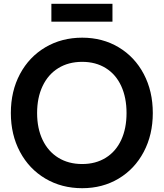

<svg xmlns="http://www.w3.org/2000/svg" viewBox="-20 -976 860 1009"><path d="M37 -382Q37 -497 85 -587Q133 -677 218.5 -727.5Q304 -778 412 -778Q519 -778 603.5 -727.5Q688 -677 735.5 -587Q783 -497 783 -382Q783 -268 735.5 -178Q688 -88 603.5 -37.5Q519 13 412 13Q304 13 218.5 -37.5Q133 -88 85 -178Q37 -268 37 -382ZM412 -114Q483 -114 536 -147Q589 -180 617 -240.5Q645 -301 645 -382Q645 -463 617 -524Q589 -585 536 -618Q483 -651 412 -651Q340 -651 286.5 -618Q233 -585 204 -524Q175 -463 175 -382Q175 -301 204 -240.5Q233 -180 286.5 -147Q340 -114 412 -114ZM571 -956V-862H250V-956Z"/></svg>

Font: Application Semibold
Style: Regular
Weight: 600
Designer: Wei Huang
Foundry: Wei Huang
Version: Version 0.012